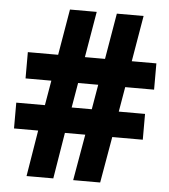

<svg xmlns="http://www.w3.org/2000/svg" viewBox="-52 -761 713 808"><g transform="rotate(5 305.0 -357.0)"><path d="M471 -409H593V-520H489L522 -714H409L376 -520H291L324 -714H211L178 -520H50V-409H159L141 -304H20V-195H122L90 0H203L235 -195H321L287 0H401L435 -195H564V-304H453ZM254 -304 272 -409H357L339 -304Z"/></g></svg>

Font: Noto Sans Myanmar UI SemiCondensed ExtraBold
Style: Regular
Weight: 800
Width: 4
Designer: Monotype Design Team
Foundry: Monotype Imaging Inc.
Version: Version 2.103